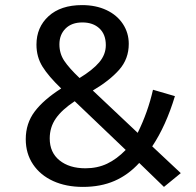

<svg xmlns="http://www.w3.org/2000/svg" viewBox="-20 -721 769 753"><path d="M485 -549Q485 -490 447.5 -447.5Q410 -405 344 -366L520 -200Q560 -281 580 -369L666 -344Q631 -228 577 -147L689 -42L623 12L526 -82Q483 -35 429 -11.5Q375 12 305 12Q239 12 188.5 -11Q138 -34 109.5 -76.5Q81 -119 81 -175Q81 -237 116 -283.5Q151 -330 220 -374Q170 -422 146.5 -460Q123 -498 123 -546Q123 -614 170.5 -657.5Q218 -701 302 -701Q356 -701 397.5 -681.5Q439 -662 462 -627Q485 -592 485 -549ZM213 -547Q213 -511 232 -482.5Q251 -454 292 -415Q343 -446 369 -476.5Q395 -507 395 -544Q395 -586 370 -609.5Q345 -633 303 -633Q261 -633 237 -609Q213 -585 213 -547ZM175 -178Q175 -123 213.5 -92Q252 -61 315 -61Q362 -61 400 -79Q438 -97 473 -133L273 -324Q223 -291 199 -256.5Q175 -222 175 -178Z"/></svg>

Font: FiraGO
Style: Regular
Weight: 400
Designer: bBox Type
Foundry: bBox Type GmbH
Version: Version 1.001;April 20, 2020;FontCreator 12.0.0.2555 64-bit